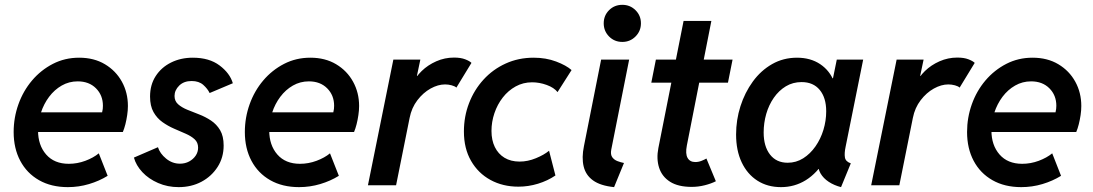

<svg xmlns="http://www.w3.org/2000/svg" viewBox="-20 -768 4530 796"><path d="M261.2 7.8Q192.4 7.8 141.8 -21Q91.3 -49.8 64 -101.3Q36.6 -152.8 36.6 -220.7Q36.6 -280.3 56.4 -335.7Q76.2 -391.1 112.8 -434.3Q149.4 -477.5 199.2 -503.2Q249 -528.8 308.1 -528.8Q369.6 -528.8 415 -501.7Q460.4 -474.6 485.4 -429.2Q510.3 -383.8 510.3 -328.6Q510.3 -310.5 507.3 -290.8Q504.4 -271 499.8 -252.7Q495.1 -234.4 489.3 -220.7H117.2L131.8 -302.2H403.3Q405.3 -309.6 406 -316.4Q406.7 -323.2 406.7 -329.6Q406.7 -373 377.9 -401.9Q349.1 -430.7 302.2 -430.7Q266.1 -430.7 235.8 -413.3Q205.6 -396 183.6 -366.7Q161.6 -337.4 149.7 -301Q137.7 -264.6 137.7 -227.1Q137.7 -166 171.4 -127.4Q205.1 -88.9 265.1 -88.9Q300.3 -88.9 333.7 -101.3Q367.2 -113.8 389.6 -132.3L426.3 -39.1Q391.6 -17.6 349.1 -4.9Q306.6 7.8 261.2 7.8Z M720.7 7.8Q674.8 7.8 635.5 -9.3Q596.2 -26.4 570.1 -54.4Q543.9 -82.5 535.2 -114.7L634.8 -157.7Q643.1 -131.3 668.7 -110.4Q694.3 -89.4 726.1 -89.4Q747.1 -89.4 764.2 -98.6Q781.2 -107.9 791.3 -122.8Q801.3 -137.7 801.3 -155.8Q801.3 -177.2 787.1 -190.4Q772.9 -203.6 750 -213.6Q727.1 -223.6 701.7 -234.6Q676.3 -245.6 653.6 -261.7Q630.9 -277.8 616.5 -303.2Q602.1 -328.6 602.1 -367.7Q602.1 -416.5 625.5 -452.6Q648.9 -488.8 689.2 -508.8Q729.5 -528.8 779.3 -528.8Q847.7 -528.8 890.4 -496.6Q933.1 -464.4 945.3 -422.9L849.1 -382.3Q840.8 -399.9 822.8 -416Q804.7 -432.1 774.4 -432.1Q742.2 -432.1 722.9 -413.1Q703.6 -394 703.6 -370.1Q703.6 -349.1 718.3 -335.9Q732.9 -322.8 756.1 -313.2Q779.3 -303.7 805.4 -293.7Q831.5 -283.7 854.7 -268.3Q877.9 -252.9 892.6 -228.3Q907.2 -203.6 907.2 -164.6Q907.2 -115.2 882.3 -76.2Q857.4 -37.1 815.4 -14.6Q773.4 7.8 720.7 7.8Z M1219.7 7.8Q1150.9 7.8 1100.3 -21Q1049.8 -49.8 1022.5 -101.3Q995.1 -152.8 995.1 -220.7Q995.1 -280.3 1014.9 -335.7Q1034.7 -391.1 1071.3 -434.3Q1107.9 -477.5 1157.7 -503.2Q1207.5 -528.8 1266.6 -528.8Q1328.1 -528.8 1373.5 -501.7Q1418.9 -474.6 1443.8 -429.2Q1468.8 -383.8 1468.8 -328.6Q1468.8 -310.5 1465.8 -290.8Q1462.9 -271 1458.3 -252.7Q1453.6 -234.4 1447.8 -220.7H1075.7L1090.3 -302.2H1361.8Q1363.8 -309.6 1364.5 -316.4Q1365.2 -323.2 1365.2 -329.6Q1365.2 -373 1336.4 -401.9Q1307.6 -430.7 1260.7 -430.7Q1224.6 -430.7 1194.3 -413.3Q1164.1 -396 1142.1 -366.7Q1120.1 -337.4 1108.2 -301Q1096.2 -264.6 1096.2 -227.1Q1096.2 -166 1129.9 -127.4Q1163.6 -88.9 1223.6 -88.9Q1258.8 -88.9 1292.2 -101.3Q1325.7 -113.8 1348.1 -132.3L1384.8 -39.1Q1350.1 -17.6 1307.6 -4.9Q1265.1 7.8 1219.7 7.8Z M1505.4 0 1610.8 -521H1722.7L1708.5 -453.6H1720.2L1691.4 -420.9Q1702.6 -448.7 1728.3 -473.6Q1753.9 -498.5 1788.8 -513.9Q1823.7 -529.3 1862.3 -529.3Q1890.1 -529.3 1908.4 -522.2Q1926.8 -515.1 1934.6 -507.3L1872.1 -404.8Q1866.2 -410.6 1852.5 -414.3Q1838.9 -418 1825.2 -418Q1795.9 -418 1765.1 -400.9Q1734.4 -383.8 1710.4 -352.5Q1686.5 -321.3 1678.2 -279.3L1622.1 0Z M2129.4 5.9Q2064.5 5.9 2013.4 -22Q1962.4 -49.8 1932.9 -101.1Q1903.3 -152.3 1903.3 -222.7Q1903.3 -285.2 1924.6 -340.3Q1945.8 -395.5 1984.6 -438Q2023.4 -480.5 2076.4 -504.6Q2129.4 -528.8 2192.4 -528.8Q2243.7 -528.8 2285.6 -512.9Q2327.6 -497.1 2349.6 -477.5L2291.5 -386.2Q2276.9 -404.8 2246.6 -415.8Q2216.3 -426.8 2186 -426.8Q2148.9 -426.8 2117.9 -409.7Q2086.9 -392.6 2064.5 -363.8Q2042 -335 2029.8 -298.8Q2017.6 -262.7 2017.6 -225.1Q2017.6 -187 2031.5 -158.4Q2045.4 -129.9 2071.5 -114Q2097.7 -98.1 2134.3 -98.1Q2168 -98.1 2201.9 -112.1Q2235.8 -126 2256.3 -143.1L2282.7 -40.5Q2250.5 -18.6 2210.4 -6.3Q2170.4 5.9 2129.4 5.9Z M2525.9 7.8Q2469.2 2 2438.7 -20Q2408.2 -42 2399.7 -78.1Q2391.1 -114.3 2400.9 -162.1L2472.2 -521H2588.4L2514.2 -147.9Q2510.3 -127.4 2518.3 -116.2Q2526.4 -105 2540.3 -99.9Q2554.2 -94.7 2566.9 -92.3ZM2560.1 -594.2Q2527.3 -594.2 2505.1 -616.7Q2482.9 -639.2 2482.9 -671.4Q2482.9 -703.6 2505.1 -725.8Q2527.3 -748 2560.1 -748Q2592.3 -748 2614.7 -725.8Q2637.2 -703.6 2637.2 -671.4Q2637.2 -639.2 2614.7 -616.7Q2592.3 -594.2 2560.1 -594.2Z M2847.7 6.8Q2791.5 6.8 2758.1 -14.4Q2724.6 -35.6 2712.6 -72.5Q2700.7 -109.4 2709.5 -154.3L2814 -681.2H2929.2L2827.6 -165Q2820.8 -130.4 2830.6 -113.3Q2840.3 -96.2 2862.8 -96.2Q2876 -96.2 2888.7 -101.3Q2901.4 -106.4 2908.7 -110.8L2947.8 -16.6Q2928.7 -6.8 2901.9 0Q2875 6.8 2847.7 6.8ZM2680.2 -425.3 2699.2 -521H3017.1L2998 -425.3Z M3217.8 7.8Q3162.1 7.8 3120.1 -19Q3078.1 -45.9 3054.9 -95Q3031.7 -144 3031.7 -210.4Q3031.7 -271 3049.8 -327.6Q3067.9 -384.3 3101.1 -429.9Q3134.3 -475.6 3180.9 -502.2Q3227.5 -528.8 3284.2 -528.8Q3340.3 -528.8 3380.4 -502Q3420.4 -475.1 3437.5 -429.7L3383.8 -443.4H3480L3426.3 -408.7L3449.2 -521H3558.6L3485.8 -159.7Q3480 -132.3 3482.9 -115.2Q3485.8 -98.1 3507.3 -90.8L3466.8 7.8Q3438 0.5 3415.8 -14.2Q3393.6 -28.8 3381.8 -49.1Q3370.1 -69.3 3373 -92.3L3425.8 -67.4H3322.8L3401.4 -106.9Q3367.7 -50.3 3321 -21.2Q3274.4 7.8 3217.8 7.8ZM3245.6 -93.3Q3280.8 -93.3 3310.1 -111.8Q3339.4 -130.4 3360.8 -161.1Q3382.3 -191.9 3393.8 -229.7Q3405.3 -267.6 3405.3 -306.6Q3405.3 -362.8 3378.4 -395.3Q3351.6 -427.7 3303.2 -427.7Q3267.1 -427.7 3238 -410.2Q3209 -392.6 3188.2 -362.8Q3167.5 -333 3156.7 -295.7Q3146 -258.3 3146 -218.8Q3146 -161.1 3172.4 -127.2Q3198.7 -93.3 3245.6 -93.3Z M3591.8 0 3697.3 -521H3809.1L3794.9 -453.6H3806.6L3777.8 -420.9Q3789.1 -448.7 3814.7 -473.6Q3840.3 -498.5 3875.2 -513.9Q3910.2 -529.3 3948.7 -529.3Q3976.6 -529.3 3994.9 -522.2Q4013.2 -515.1 4021 -507.3L3958.5 -404.8Q3952.6 -410.6 3939 -414.3Q3925.3 -418 3911.6 -418Q3882.3 -418 3851.6 -400.9Q3820.8 -383.8 3796.9 -352.5Q3772.9 -321.3 3764.6 -279.3L3708.5 0Z M4213.9 7.8Q4145 7.8 4094.5 -21Q4043.9 -49.8 4016.6 -101.3Q3989.3 -152.8 3989.3 -220.7Q3989.3 -280.3 4009 -335.7Q4028.8 -391.1 4065.4 -434.3Q4102.1 -477.5 4151.9 -503.2Q4201.7 -528.8 4260.7 -528.8Q4322.3 -528.8 4367.7 -501.7Q4413.1 -474.6 4438 -429.2Q4462.9 -383.8 4462.9 -328.6Q4462.9 -310.5 4460 -290.8Q4457 -271 4452.4 -252.7Q4447.8 -234.4 4441.9 -220.7H4069.8L4084.5 -302.2H4356Q4357.9 -309.6 4358.6 -316.4Q4359.4 -323.2 4359.4 -329.6Q4359.4 -373 4330.6 -401.9Q4301.8 -430.7 4254.9 -430.7Q4218.8 -430.7 4188.5 -413.3Q4158.2 -396 4136.2 -366.7Q4114.3 -337.4 4102.3 -301Q4090.3 -264.6 4090.3 -227.1Q4090.3 -166 4124 -127.4Q4157.7 -88.9 4217.8 -88.9Q4252.9 -88.9 4286.4 -101.3Q4319.8 -113.8 4342.3 -132.3L4378.9 -39.1Q4344.2 -17.6 4301.8 -4.9Q4259.3 7.8 4213.9 7.8Z"/></svg>

Font: Reddit Sans SemiBold
Style: Italic
Weight: 600
Italic angle: -11.25°
Designer: Stephen Hutchings
Version: Version 1.013